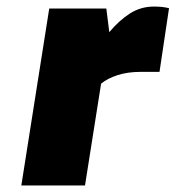

<svg xmlns="http://www.w3.org/2000/svg" viewBox="-20 -565 535 585"><path d="M130 -539H304L313 -467Q343 -503 376 -524Q409 -545 449 -545Q476 -545 495 -540L466 -346H408Q369 -346 338 -336Q307 -326 288 -310L239 0H45Z"/></svg>

Font: Exo Black
Style: Italic
Weight: 900
Italic angle: -9°
Designer: Natanael Gama
Foundry: Natanael Gama
Version: Version 1.500; ttfautohint (v1.6)